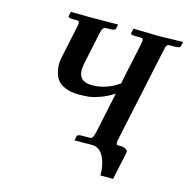

<svg xmlns="http://www.w3.org/2000/svg" viewBox="-114 -756 988 1010"><g transform="rotate(15 380.0 -251.5)"><path d="M565.4 -77.1Q560.1 -56.2 560.3 -44.7Q560.5 -33.2 568.8 -33.2H585.9Q599.1 -33.2 612.1 -26.1Q625 -19 623 -8.8L590.3 144H521.5Q522 85.9 500.5 43Q479 0 436 0L341.8 1L347.2 -23.9Q349.1 -32.7 376 -33.2H415Q426.3 -33.2 431.6 -42.2Q437 -51.3 442.4 -76.2L488.3 -293Q453.1 -270 418 -257.1Q382.8 -244.1 358.2 -241Q333.5 -237.8 301.8 -237.8Q254.9 -237.8 222.9 -252.2Q190.9 -266.6 177.5 -290.5Q164.1 -314.5 160.4 -345.9Q156.7 -377.4 165.5 -412.1L200.2 -576.2Q205.6 -598.6 203.1 -605.7Q200.7 -612.8 186.5 -612.8H169.4Q141.6 -612.8 143.1 -622.1L148.4 -647L276.4 -646Q294.4 -646 341.1 -646.5Q387.7 -647 405.8 -647L400.4 -622.1Q398.4 -613.3 370.1 -612.8H353.5Q338.9 -612.8 333.5 -605.5Q328.1 -598.1 323.2 -576.2L287.6 -408.2Q275.4 -351.1 293.2 -327.1Q311 -303.2 356.4 -303.2Q436 -303.2 509.3 -357.9L501.5 -355L548.3 -575.2Q553.2 -597.7 551.5 -604.7Q549.8 -611.8 538.1 -611.8H509.3Q495.1 -611.8 489 -614Q482.9 -616.2 483.9 -621.1L489.7 -647L624 -644Q642.1 -644.5 691.4 -645.5Q740.7 -646.5 759.8 -647L754.4 -622.1Q752.4 -612.3 725.1 -611.8H696.3Q685.1 -611.8 680.7 -605.7Q676.3 -599.6 671.4 -575.2Z"/></g></svg>

Font: Linux Libertine Slanted
Style: Semibold Slanted
Weight: 600
Designer: Philipp H. Poll
Foundry: Philipp H. Poll
Version: Version 5.1.1